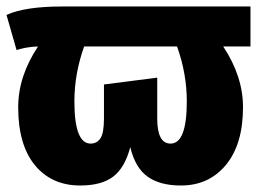

<svg xmlns="http://www.w3.org/2000/svg" viewBox="-20 -553 800 591"><path d="M751 -410H667Q728 -318 728 -223Q728 -109 675.5 -45.5Q623 18 537 18Q472 18 434 -9.5Q396 -37 381 -100Q364 -36 328 -9Q292 18 227 18Q139 18 87.5 -44.5Q36 -107 36 -223Q36 -318 97 -410Q63 -409 31 -399L0 -507Q57 -533 170 -533H751ZM555 -241Q555 -326 525 -410H239Q209 -326 209 -241Q209 -111 259 -111Q278 -111 289 -127Q300 -143 300 -188V-293L464 -314V-188Q464 -111 505 -111Q555 -111 555 -241Z"/></svg>

Font: FiraGO ExtraBold
Style: Regular
Weight: 800
Designer: bBox Type
Foundry: bBox Type GmbH
Version: Version 1.001;PS 001.001;hotconv 1.0.88;makeotf.lib2.5.64775